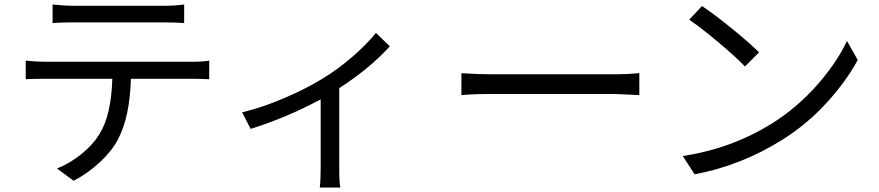

<svg xmlns="http://www.w3.org/2000/svg" viewBox="-20 -760 3930 858"><path d="M215 -740Q271 -734 305 -734H710Q760 -734 803 -740V-657Q759 -660 710 -660H306Q252 -660 215 -657ZM95 -489Q142 -484 182 -484H837Q885 -484 915 -489V-406Q871 -408 837 -408H565Q560 -235 506 -135Q479 -84 425.5 -34.5Q372 15 309 48L235 -7Q294 -31 344.5 -72Q395 -113 424 -160Q477 -244 482 -408H182Q123 -408 95 -406Z M1062 -258Q1154 -280 1253.5 -323Q1353 -366 1422 -409Q1491 -451 1555.5 -507Q1620 -563 1660 -613L1722 -553Q1632 -454 1496 -366V-10Q1496 58 1501 78H1409Q1413 46 1413 -10V-316Q1258 -233 1100 -184Z M2042 -433Q2117 -428 2181 -428H2729Q2782 -428 2837 -433V-335Q2737 -340 2730 -340H2181Q2094 -340 2042 -335Z M3117 -733Q3170 -698 3250 -633Q3330 -568 3372 -526L3309 -463Q3270 -504 3191.5 -570Q3113 -636 3060 -672ZM3031 -63Q3248 -95 3431 -209Q3542 -279 3630.5 -379Q3719 -479 3765 -577L3813 -492Q3759 -393 3672 -298.5Q3585 -204 3477 -136Q3292 -20 3084 19Z"/></svg>

Font: Noto Sans SC
Style: Regular
Weight: 400
Designer: Ryoko NISHIZUKA  (kana, bopomofo & ideographs); Paul D. Hunt (Latin, Greek & Cyrillic); Sandoll Communications , Soo-you
Foundry: Adobe
Version: Version 2.002;hotconv 1.0.116;makeotfexe 2.5.65601